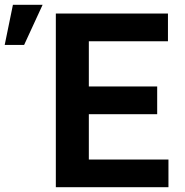

<svg xmlns="http://www.w3.org/2000/svg" viewBox="-139 -784 775 804"><path d="M566.4 -116.1V0H94.8V-727.3H564.3V-611.2H233V-421.9H519.2V-305.8H233V-116.1ZM-119.3 -595.9 -84.9 -763.8H39.4L-38 -595.9Z"/></svg>

Font: Interface
Style: Bold
Weight: 700
Designer: Rasmus Andersson
Foundry: rsms
Version: Version 1.8